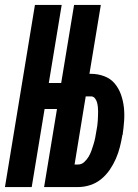

<svg xmlns="http://www.w3.org/2000/svg" viewBox="-38 -755 558 775"><path d="M-18 0 103 -735H211L159 -420H209L261 -735H369L323 -457H329Q357 -457 382.5 -447.5Q408 -438 424.5 -418.5Q441 -399 450 -374Q459 -349 462 -322Q465 -295 463 -267Q461 -239 457 -211Q457 -211 457 -211Q457 -211 457 -211L456 -210Q452 -186 446 -162Q440 -138 430 -115Q420 -92 405.5 -70.5Q391 -49 371 -32.5Q351 -16 326.5 -8Q302 0 278 0H140L192 -315H142L90 0ZM278 -91Q291 -91 302 -101Q313 -111 320 -123Q327 -135 331.5 -148Q336 -161 340 -174Q344 -187 346.5 -200Q349 -213 351 -226Q353 -236 354.5 -246Q356 -256 356.5 -265.5Q357 -275 357.5 -285Q358 -295 358 -304.5Q358 -314 357 -323.5Q356 -333 353.5 -342Q351 -351 345 -358.5Q339 -366 329 -366H308L263 -91Z"/></svg>

Font: Iosevka SS04 Extrabold
Style: Italic
Weight: 800
Italic angle: -9°
Monospace: yes
Designer: Belleve Invis
Foundry: Belleve Invis
Version: Version 19.0.0; ttfautohint (v1.8.4)